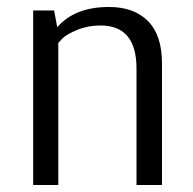

<svg xmlns="http://www.w3.org/2000/svg" viewBox="-20 -530 552 550"><path d="M75 0V-500H135L144 -452Q194 -510 292 -510Q364 -510 404 -469.5Q444 -429 444 -349V0H371V-334Q371 -457 268 -457Q232 -457 201.5 -444.5Q171 -432 159 -420L147 -407V0Z"/></svg>

Font: Arsenal
Style: Regular
Weight: 400
Designer: Andrij Shevchenko
Foundry: Stairsfor.com
Version: Version 1.000